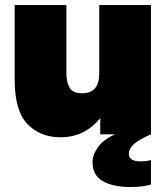

<svg xmlns="http://www.w3.org/2000/svg" viewBox="-20 -540 665 772"><path d="M310 -165Q379 -165 379 -244V-520H587V0Q535 23 516.5 41Q498 59 498 78Q498 109 546 109Q564 109 587 104V202Q553 212 505 212Q435 212 393.5 188.5Q352 165 352 112Q352 82 374.5 51Q397 20 443 0H383V-65Q320 12 224 12Q141 12 90 -41.5Q39 -95 39 -219V-520H247V-246Q247 -209 260 -187Q273 -165 310 -165Z"/></svg>

Font: Aspekta 1000
Style: Regular
Weight: 1000
Designer: Ivo Dolenc
Version: Version 2.000